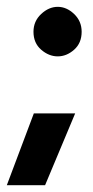

<svg xmlns="http://www.w3.org/2000/svg" viewBox="-46 -420 271 562"><path d="M52 -327Q52 -358 74.5 -379Q97 -400 123 -400Q149 -400 171 -379Q193 -358 193 -327Q193 -294 171 -274.5Q149 -255 123 -255Q97 -255 74.5 -274.5Q52 -294 52 -327ZM174 -88Q152 -35 130 17Q108 69 86 122H-26Q-6 69 13.5 17Q33 -35 53 -88Z"/></svg>

Font: Synthetic
Style: Bold
Weight: 700
Designer: Santiago Orozco
Foundry: Typemade
Version: Version 2.000; ttfautohint (v1.8.4.7-5d5b)